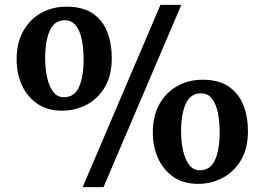

<svg xmlns="http://www.w3.org/2000/svg" viewBox="-20 -771 1090 791"><path d="M320.5 0 641 -751H727L406.5 0ZM235.5 -315Q175 -315 133.5 -343.8Q92 -372.5 70.2 -420.2Q48.5 -468 48.5 -525Q48.5 -595 76.2 -643.8Q104 -692.5 150.2 -718Q196.5 -743.5 253 -743.5Q321.5 -743.5 362.8 -715Q404 -686.5 422.2 -638.5Q440.5 -590.5 440.5 -531Q440.5 -461.5 412.5 -413.2Q384.5 -365 337.8 -340Q291 -315 235.5 -315ZM243.5 -370.5Q287 -370.5 305.8 -413Q324.5 -455.5 324.5 -527Q324.5 -571.5 317 -608Q309.5 -644.5 292.5 -666Q275.5 -687.5 247 -687.5Q204 -687.5 185 -644.8Q166 -602 166 -530.5Q166 -490 173.8 -453.2Q181.5 -416.5 198.5 -393.5Q215.5 -370.5 243.5 -370.5ZM796 -13.5Q735.5 -13.5 694 -42.5Q652.5 -71.5 631 -119.5Q609.5 -167.5 609.5 -224Q609.5 -294 637 -342.5Q664.5 -391 711 -416.8Q757.5 -442.5 814 -442.5Q882 -442.5 923.2 -413.8Q964.5 -385 983 -337Q1001.5 -289 1001.5 -230Q1001.5 -160 973.2 -112Q945 -64 898.2 -38.8Q851.5 -13.5 796 -13.5ZM803.5 -69.5Q847 -69.5 866 -112.2Q885 -155 885 -226Q885 -270 877.5 -306.5Q870 -343 853.2 -364.8Q836.5 -386.5 808 -386.5Q765 -386.5 745.5 -343.8Q726 -301 726 -230Q726 -189 733.8 -152.5Q741.5 -116 758.5 -92.8Q775.5 -69.5 803.5 -69.5Z"/></svg>

Font: Merriweather 36pt
Style: Bold
Weight: 700
Designer: Eben Sorkin
Foundry: Eben Sorkin
Version: Version 2.100